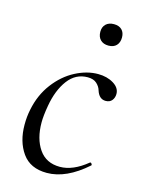

<svg xmlns="http://www.w3.org/2000/svg" viewBox="-98 -656 540 727"><g transform="rotate(15 172.5 -292.0)"><path d="M29 -142Q29 -174 35 -202Q47 -262 81 -307Q115 -352 160 -375.5Q205 -399 249 -399Q284 -399 309.5 -383.5Q335 -368 335 -344Q335 -329 326.5 -318.5Q318 -308 302 -308Q276 -308 266 -340Q262 -354 249.5 -365.5Q237 -377 214 -377Q167 -377 137 -337Q107 -297 96 -233Q89 -193 89 -167Q89 -103 117 -62.5Q145 -22 199 -22Q250 -22 305 -67L307 -68Q310 -68 312.5 -64Q315 -60 313 -58Q233 13 157 13Q92 13 60.5 -31.5Q29 -76 29 -142ZM215 -556Q215 -575 226.5 -586Q238 -597 258 -597Q278 -597 289 -586Q300 -575 300 -556Q300 -536 289 -524.5Q278 -513 258 -513Q238 -513 226.5 -524.5Q215 -536 215 -556Z"/></g></svg>

Font: Cormorant Infant
Style: Italic
Weight: 400
Italic angle: -10°
Designer: Christian Thalmann (Catharsis Fonts)
Foundry: Catharsis Fonts
Version: Version 4.000